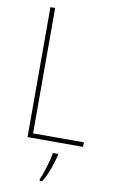

<svg xmlns="http://www.w3.org/2000/svg" viewBox="-101 -766 615 1039"><g transform="rotate(10 206.5 -246.5)"><path d="M89 0H394V-25H115V-714H89ZM268 69V61H239C234 102 209 179 194 213V221H209C237 175 256 118 268 69Z"/></g></svg>

Font: Noto Sans Oriya Cond Thin
Style: Regular
Weight: 100
Width: 3
Designer: Amélie Bonet and Sol Matas
Foundry: Google LLC
Version: Version 2.006